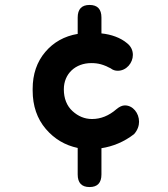

<svg xmlns="http://www.w3.org/2000/svg" viewBox="-20 -708 680 776"><path d="M342 -688C310 -688 294 -671 294 -637V-571C240 -562 196 -537 163 -498C129 -458 112 -408 112 -349C112 -347 112 -344 112 -342C112 -280 130 -228 165 -187C200 -146 243 -121 294 -110V-3C294 31 310 48 342 48C374 48 390 31 390 -3V-109C435 -116 481 -134 522 -166C537 -183 542 -201 542 -216C542 -251 517 -282 485 -282C474 -282 463 -277 451 -267C420 -240 387 -227 352 -227C322 -227 296 -238 273 -259C250 -280 238 -310 238 -347C238 -410 285 -453 349 -453C378 -453 398 -447 427 -432C436 -425 445 -422 456 -422C491 -422 517 -454 517 -486C517 -505 509 -521 494 -533C467 -556 429 -569 390 -573V-637C390 -671 374 -688 342 -688Z"/></svg>

Font: Dongle
Style: Bold
Weight: 700
Designer: Yanghee Ryu
Foundry: Yanghee Ryu
Version: Version 2.000